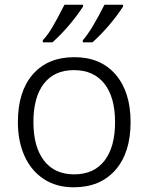

<svg xmlns="http://www.w3.org/2000/svg" viewBox="-20 -786 631 816"><path d="M162 -615Q183 -637 203.5 -672Q224 -707 254 -766H333V-758Q276 -672 203 -606H162ZM332 -615Q368 -655 424 -766H503V-758Q448 -674 373 -606H332ZM56 -267Q56 -397 119.5 -470Q183 -543 296 -543Q408 -543 471.5 -469Q535 -395 535 -267Q535 -137 470.5 -63.5Q406 10 293 10Q219 10 165.5 -25.5Q112 -61 84 -123.5Q56 -186 56 -267ZM469 -267Q469 -373 423.5 -430.5Q378 -488 294 -488Q211 -488 166.5 -430.5Q122 -373 122 -267Q122 -162 167 -103.5Q212 -45 295 -45Q379 -45 424 -103Q469 -161 469 -267Z"/></svg>

Font: OpenSansMMV
Style: Light
Weight: 300
Foundry: Ascender Corporation
Version: Version 4.001